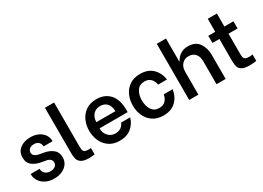

<svg xmlns="http://www.w3.org/2000/svg" viewBox="-17 -1472 3017 2203"><g transform="rotate(-30 1491.5 -371.0)"><path d="M42 -168V-174H161V-168Q161 -137 186 -112Q211 -87 257 -87Q295 -87 319 -105Q343 -123 343 -155Q343 -183 322.5 -199Q302 -215 272 -219L209 -231Q148 -241 101.5 -276.5Q55 -312 55 -383Q55 -457 109 -499Q163 -541 248 -541Q310 -541 355.5 -518Q401 -495 424.5 -458Q448 -421 448 -378V-374H329V-377Q329 -404 308.5 -428Q288 -452 244 -452Q207 -452 185 -433.5Q163 -415 163 -385Q163 -359 183.5 -343Q204 -327 235 -321L304 -309Q369 -296 413 -260Q457 -224 457 -157Q457 -108 430.5 -70.5Q404 -33 357.5 -12.5Q311 8 254 8Q188 8 140 -17Q92 -42 67 -82.5Q42 -123 42 -168Z M564 -155V-750H685V-178Q685 -141 688.5 -123Q692 -105 708 -94.5Q724 -84 759 -84Q772 -84 790 -86V-2Q758 4 716 4Q647 4 614 -17.5Q581 -39 572.5 -71.5Q564 -104 564 -155Z M871 -266Q871 -338 898.5 -400.5Q926 -463 982.5 -502Q1039 -541 1122 -541Q1232 -541 1296.5 -470Q1361 -399 1361 -265V-232H989V-224Q989 -189 1005.5 -158Q1022 -127 1051.5 -108.5Q1081 -90 1119 -90Q1162 -90 1192 -110.5Q1222 -131 1237 -166H1356Q1335 -90 1275 -41Q1215 8 1121 8Q1039 8 982.5 -31Q926 -70 898.5 -132.5Q871 -195 871 -266ZM1244 -312Q1242 -384 1208.5 -417.5Q1175 -451 1121 -451Q1063 -451 1028.5 -413.5Q994 -376 992 -312Z M1449 -267Q1449 -338 1476.5 -400.5Q1504 -463 1560.5 -502Q1617 -541 1701 -541Q1806 -541 1866.5 -481Q1927 -421 1939 -331H1821Q1814 -380 1784 -410.5Q1754 -441 1702 -441Q1635 -441 1602 -390.5Q1569 -340 1569 -267Q1569 -192 1602 -141.5Q1635 -91 1702 -91Q1753 -91 1783.5 -122Q1814 -153 1821 -202H1939Q1927 -112 1866.5 -52Q1806 8 1701 8Q1617 8 1560.5 -31Q1504 -70 1476.5 -132.5Q1449 -195 1449 -267Z M2042 -744H2164V-442H2171Q2190 -483 2231.5 -512Q2273 -541 2333 -541Q2435 -541 2480 -475Q2525 -409 2525 -322V0H2404V-303Q2404 -368 2372.5 -403.5Q2341 -439 2284 -439Q2230 -439 2197 -401.5Q2164 -364 2164 -303V0H2042Z M2813 -433V-174Q2813 -138 2816.5 -121Q2820 -104 2836 -94Q2852 -84 2887 -84Q2905 -84 2933 -89V-4Q2927 -2 2899 1Q2871 4 2844 4Q2775 4 2742 -16Q2709 -36 2700.5 -67Q2692 -98 2692 -148V-433H2600V-528H2692V-700H2813V-528H2933V-433Z"/></g></svg>

Font: Be Vietnam SemiBold
Style: Regular
Weight: 600
Designer: Gabriel Lam
Foundry: TypeRant
Version: Version 4.000